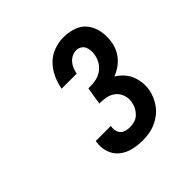

<svg xmlns="http://www.w3.org/2000/svg" viewBox="-141 -971 782 782"><g transform="rotate(-45 250.0 -580.0)"><path d="M258 -317Q229 -317 201.5 -323.5Q174 -330 153 -347Q132 -364 123 -391Q114 -418 119 -446Q119 -447 119 -448.5Q119 -450 120 -451H206Q206 -450 206 -449.5Q206 -449 206 -449Q204 -437 206.5 -425.5Q209 -414 216.5 -406Q224 -398 235.5 -395Q247 -392 258 -392Q272 -392 285.5 -396Q299 -400 309.5 -410Q320 -420 326.5 -432.5Q333 -445 335 -459Q339 -479 332.5 -498Q326 -517 311.5 -529Q297 -541 277.5 -545Q258 -549 238 -549L250 -624Q262 -624 274.5 -624.5Q287 -625 299.5 -628.5Q312 -632 323.5 -639Q335 -646 343.5 -656Q352 -666 357.5 -678Q363 -690 365 -703Q367 -714 366 -726Q365 -738 360.5 -747.5Q356 -757 346 -763Q336 -769 325 -769Q312 -769 300 -763Q288 -757 279.5 -747Q271 -737 266 -725Q261 -713 259 -700H172Q177 -728 189 -754.5Q201 -781 221.5 -802Q242 -823 269.5 -833Q297 -843 325 -843Q355 -843 382.5 -833.5Q410 -824 427 -802Q444 -780 449.5 -751Q455 -722 450 -692Q448 -675 440.5 -657.5Q433 -640 420.5 -625.5Q408 -611 392.5 -600.5Q377 -590 359 -583Q376 -573 389.5 -558.5Q403 -544 411 -526Q419 -508 421.5 -487.5Q424 -467 421 -446Q418 -428 410.5 -410.5Q403 -393 391.5 -377.5Q380 -362 364 -350Q348 -338 330.5 -330.5Q313 -323 294.5 -320Q276 -317 258 -317Z"/></g></svg>

Font: Iosevka Curly Slab Oblique
Style: Bold
Weight: 700
Italic angle: -9°
Monospace: yes
Designer: Belleve Invis
Foundry: Belleve Invis
Version: Version 11.1.0; ttfautohint (v1.8.3)